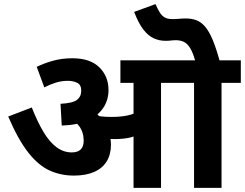

<svg xmlns="http://www.w3.org/2000/svg" viewBox="-20 -916 1194 936"><path d="M765 -512V0H631V-512H567V-622H859V-512ZM333 -632Q419 -632 464 -588Q509 -544 509 -477Q509 -428 483 -389.5Q457 -351 406 -328.5Q355 -306 281 -304L275 -410Q334 -413 355 -429Q376 -445 376 -474Q376 -503 356 -512.5Q336 -522 311 -522Q280 -522 251.5 -513Q223 -504 196 -490L159 -590Q188 -605 233.5 -618.5Q279 -632 333 -632ZM521 -211Q521 -164 500.5 -130Q480 -96 439.5 -78Q399 -60 340 -60Q277 -60 222.5 -84.5Q168 -109 118.5 -171.5Q69 -234 20 -348L135 -392Q163 -321 192.5 -272Q222 -223 256 -198Q290 -173 330 -173Q359 -173 373.5 -187.5Q388 -202 388 -230Q388 -271 366 -301Q344 -331 297 -359L376 -383L438 -374Q453 -362 467 -346Q481 -330 491 -313L502 -292Q511 -273 516 -252.5Q521 -232 521 -211ZM525 -346Q567 -346 601 -353Q635 -360 669 -379V-269Q639 -250 607.5 -244Q576 -238 542 -238Q521 -238 500.5 -239.5Q480 -241 462.5 -244Q445 -247 431 -249L419 -342L434 -355Q453 -351 474 -348.5Q495 -346 525 -346ZM1060 -512V0H926V-512H845V-622H1154V-512ZM933 -615Q921 -659 907 -681.5Q893 -704 876 -712Q859 -720 838 -720Q825 -720 813.5 -718.5Q802 -717 787 -717Q756 -717 729 -729.5Q702 -742 678.5 -772.5Q655 -803 634 -858L738 -896Q749 -871 759 -855Q769 -839 783 -831Q797 -823 820 -823Q840 -823 854.5 -824.5Q869 -826 886 -826Q914 -826 937 -817.5Q960 -809 979.5 -786.5Q999 -764 1016.5 -722.5Q1034 -681 1052 -615Z"/></svg>

Font: Noto Sans Devanagari
Style: Bold
Weight: 700
Version: Version 2.003